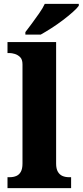

<svg xmlns="http://www.w3.org/2000/svg" viewBox="-20 -979 430 999"><path d="M19 0V-57H30Q50 -57 65 -63.5Q80 -70 88.5 -85.5Q97 -101 97 -128V-644Q97 -670 84.5 -682Q72 -694 56.5 -698.5Q41 -703 30 -703H19V-760H272V-128Q272 -101 281 -85.5Q290 -70 305 -63.5Q320 -57 339 -57H350V0ZM112 -812Q127 -831 146 -857Q165 -883 184 -910Q203 -937 213 -959H390V-949Q381 -936 358.5 -916Q336 -896 307 -874Q278 -852 247.5 -832.5Q217 -813 192 -799H112Z"/></svg>

Font: Noto Serif Ethiopic ExtraBold
Style: Regular
Weight: 800
Version: Version 2.102